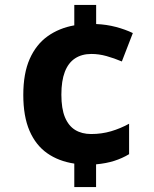

<svg xmlns="http://www.w3.org/2000/svg" viewBox="-20 -744 621 774"><path d="M367.6 -647.1Q409.3 -645.4 447.2 -635.4Q485 -625.4 515.5 -610.7L471.2 -496.2Q440.3 -509.3 409.5 -517.9Q378.6 -526.5 348.5 -526.5Q309.8 -526.5 282.5 -508.6Q255.3 -490.7 241.3 -454.3Q227.4 -418 227.4 -362.4Q227.4 -306.2 241.8 -271.4Q256.3 -236.5 283.1 -220.1Q310 -203.7 347.6 -203.7Q389.8 -203.7 427.8 -214.9Q465.7 -226.1 500.4 -245.2V-122.5Q472.8 -105.8 440.7 -95.6Q408.7 -85.3 367.3 -81.5V10H279.5V-84.5Q216.2 -94.1 170.3 -126.3Q124.4 -158.4 99.1 -216.6Q73.9 -274.8 73.9 -361.4Q73.9 -448.1 99.7 -506.4Q125.6 -564.7 172 -597.9Q218.5 -631 279.5 -641.8V-724H367.6Z"/></svg>

Font: Noto Sans Khmer UI
Style: Regular
Weight: 400
Designer: Danh Hong and the Monotype Design Team
Foundry: Monotype Imaging Inc.
Version: Version 2.002